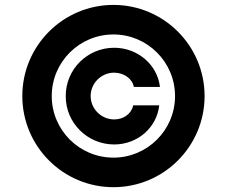

<svg xmlns="http://www.w3.org/2000/svg" viewBox="-20 -759 933 790"><path d="M250.5 -363.3C250 -253.9 339.4 -164.6 449.7 -164.6C546.4 -164.6 625 -233.9 635.3 -325.7H528.3C521 -291.5 489.3 -267.6 449.7 -267.6C397 -267.6 353 -311 353 -363.8C353 -417 397 -460 449.7 -460C489.3 -460 523.9 -436 530.8 -401.4H638.2C627.4 -493.2 546.4 -562.5 449.7 -562.5C339.4 -562.5 250 -473.6 250.5 -363.3ZM446.8 11.2C653.8 11.2 821.8 -156.7 821.8 -363.8C821.8 -570.8 653.8 -738.8 446.8 -738.8C239.7 -738.8 71.8 -570.8 71.8 -363.8C71.8 -156.7 239.7 11.2 446.8 11.2ZM446.8 -110.4C306.6 -110.4 192.9 -223.6 192.9 -363.8C192.9 -503.9 306.6 -617.2 446.8 -617.2C586.4 -617.2 700.2 -503.9 700.2 -363.8C700.2 -223.6 586.4 -110.4 446.8 -110.4Z"/></svg>

Font: Raveo Display
Style: Bold
Weight: 700
Designer: Jakub Foglar, Rasmus Andersson (Inter)
Foundry: Jakubfoglar.com
Version: Version 1.100;Glyphs 3.2.3 (3260)